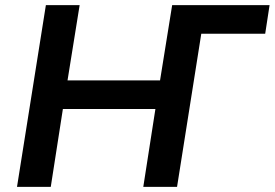

<svg xmlns="http://www.w3.org/2000/svg" viewBox="-20 -725 1066 745"><path d="M46 0 158 -705H289L242 -413H601L648 -705H1026L1009 -594H761L667 0H536L583 -302H224L177 0Z"/></svg>

Font: Nunito Sans 10pt
Style: Bold Italic
Weight: 700
Italic angle: -9°
Designer: Vernon Adams
Foundry: Vernon Adams
Version: Version 3.101;gftools[0.9.27]